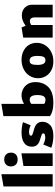

<svg xmlns="http://www.w3.org/2000/svg" viewBox="950 -1714 775 2714"><g transform="rotate(-90 1337.0 -357.5)"><path d="M58 -695 231 -725V0H58Z M347 -413 526 -442V0H347ZM341 -590Q341 -633 367.5 -659Q394 -685 439 -685Q483 -685 509.5 -659Q536 -633 536 -590Q536 -546 509.5 -520.5Q483 -495 439 -495Q394 -495 367.5 -520.5Q341 -546 341 -590Z M605 -20 651 -133Q703 -105 749 -105Q778 -105 793.5 -112Q809 -119 809 -131Q809 -146 795 -153Q781 -160 747 -170Q708 -181 682.5 -192Q657 -203 638.5 -228Q620 -253 620 -295Q620 -366 673 -403Q726 -440 818 -440Q854 -440 895 -434.5Q936 -429 967 -420L922 -310Q905 -321 878.5 -327.5Q852 -334 830 -334Q803 -334 789 -327Q775 -320 775 -308Q775 -294 790 -287Q805 -280 838 -271Q878 -261 905 -249.5Q932 -238 952 -212Q972 -186 972 -143Q972 -80 924.5 -35Q877 10 769 10Q727 10 680 1.5Q633 -7 605 -20Z M1533 -244Q1533 -130 1461.5 -60Q1390 10 1238 10Q1175 10 1126.5 -3.5Q1078 -17 1052 -39V-696L1225 -725V-405Q1285 -440 1348 -440Q1390 -440 1433 -419Q1476 -398 1504.5 -354Q1533 -310 1533 -244ZM1350 -216Q1350 -325 1283 -325Q1254 -325 1225 -302V-120Q1246 -102 1283 -102Q1318 -102 1334 -130.5Q1350 -159 1350 -216Z M1588 -206Q1588 -273 1622 -326.5Q1656 -380 1715.5 -410Q1775 -440 1849 -440Q1918 -440 1972.5 -412.5Q2027 -385 2057.5 -336.5Q2088 -288 2088 -226Q2088 -159 2054 -105.5Q2020 -52 1960 -21Q1900 10 1826 10Q1757 10 1703 -17.5Q1649 -45 1618.5 -94.5Q1588 -144 1588 -206ZM1903 -212Q1903 -273 1887 -299.5Q1871 -326 1837 -326Q1803 -326 1789.5 -300.5Q1776 -275 1776 -217Q1776 -156 1792.5 -129Q1809 -102 1843 -102Q1876 -102 1889.5 -128Q1903 -154 1903 -212Z M2627 -288V0H2448V-251Q2448 -284 2435 -303Q2422 -322 2396 -322Q2367 -322 2340 -303V0H2162V-416L2306 -440L2329 -382Q2365 -408 2400.5 -422Q2436 -436 2475 -436Q2541 -436 2584 -395.5Q2627 -355 2627 -288Z"/></g></svg>

Font: Ysabeau Heavy
Style: Regular
Weight: 800
Designer: Christian Thalmann (Catharsis Fonts)
Version: Version 0.003